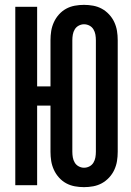

<svg xmlns="http://www.w3.org/2000/svg" viewBox="-20 -763 540 791"><path d="M326 8Q307 8 288 4.5Q269 1 252.5 -8Q236 -17 223 -31.5Q210 -46 202 -63.5Q194 -81 191 -99.5Q188 -118 188 -138V-328H133V0H43V-735H133V-407H188V-597Q188 -617 191 -635.5Q194 -654 202 -671.5Q210 -689 223 -703.5Q236 -718 252.5 -727Q269 -736 288 -739.5Q307 -743 326 -743Q345 -743 364 -739.5Q383 -736 399.5 -727Q416 -718 429.5 -703.5Q443 -689 451 -671.5Q459 -654 462 -635.5Q465 -617 465 -597V-138Q465 -118 462 -99.5Q459 -81 451 -63.5Q443 -46 429.5 -31.5Q416 -17 399.5 -8Q383 1 364 4.5Q345 8 326 8ZM326 -72Q338 -72 348.5 -77.5Q359 -83 365 -93Q371 -103 373 -114.5Q375 -126 375 -138V-597Q375 -609 373 -620.5Q371 -632 365 -642Q359 -652 348.5 -657.5Q338 -663 326 -663Q315 -663 304.5 -657.5Q294 -652 288 -642Q282 -632 280 -620.5Q278 -609 278 -597V-138Q278 -126 280 -114.5Q282 -103 288 -93Q294 -83 304.5 -77.5Q315 -72 326 -72Z"/></svg>

Font: Iosevka SS04 Medium
Style: Regular
Weight: 500
Monospace: yes
Designer: Belleve Invis
Foundry: Belleve Invis
Version: Version 19.0.0; ttfautohint (v1.8.4)